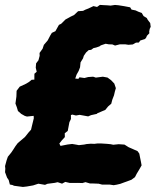

<svg xmlns="http://www.w3.org/2000/svg" viewBox="-49 -726 623 768"><path d="M6.8 17 1.8 14.4 -9.6 12 -14.2 -5.8 -20.8 -15.6 -28.8 -37.2 -27.8 -51.2 -28.8 -61.8 -22.8 -84 -17.6 -99 -3.8 -116 3.8 -127.2 13 -141.6 22 -153.6 50.6 -177.8 66.8 -198 75.2 -207.2 78.8 -222.6 86.2 -253 84.6 -278.4 92.6 -296 95 -306.8V-323.4L95.4 -333.2L89.8 -352.4L91.2 -363.4L93.6 -376.8L88.4 -407.2L88.6 -431L97.8 -439L94 -455.2L95.4 -472.6L104.8 -484.8L109.6 -502.6L109.2 -514.2L121.4 -531.2L126.4 -546.4L141.8 -564.4L152 -584L158.4 -594.6L172.6 -601.2L186.8 -626.6L195.6 -630.8L212.6 -647.8L232.4 -658.8L247.6 -666.2L263.4 -681.2L283.2 -682.6L292.2 -687.2L304.6 -692L324.8 -701.6L339.2 -698.2L350.6 -706.4L363.2 -705.6L382.4 -704.6L393.2 -703.6L411 -706.2L424.6 -705L447.2 -701.4L471.6 -696.8L477.2 -687.6L493.2 -684.4L504.8 -679L518 -674.2L525.2 -661.8L538 -654L542 -646.6L551.8 -633.8L553.8 -618.8L549.8 -610.4L547.8 -599.6L548.4 -593L538.8 -583L535.4 -575L530.6 -569.8L512.2 -564L506.4 -556L494.8 -555.4L482.2 -548.2L464.8 -546.8L451.4 -548.8H430.8L411.2 -543.8L400.8 -548.2L385.8 -548.8L373.6 -551L354.4 -544.6L348.6 -540.4L335.2 -535.8L325 -533.6L315.4 -526.6L305.8 -525.6L295.4 -516.2L286.2 -502.8L283.2 -492.8L273.2 -476.6L271.2 -456.8L265.6 -442.2L257.4 -427.6L252 -412L256.4 -394.6L250 -378L247.6 -365.4L246.6 -335.8L242.2 -313.2L240.6 -304.6L243.4 -288.2L234.6 -268.2L234.8 -250L228.6 -237.2L222 -202.4L210 -193L210.4 -177.6L198.2 -164.4L188.4 -152L193 -142.4L221.4 -148L239.6 -150.2L256.2 -147.4L266.4 -145.4L287.8 -147.8L297.2 -149.8L314.4 -151.2L328 -150.6L341.4 -152.2L357.6 -152L379.6 -150.6L393.4 -149.2L404 -147L425.8 -149.2L449 -147.6L465.4 -137.2L480.2 -130.8L501.2 -121.4L508.2 -111.6L511.4 -95.4L514.6 -79.8L517.4 -64.6L508.4 -48.6L498 -31.4L490.8 -17.4L476.8 -7L456.4 0.6L450 2.8L432 9.4L417.4 12.8L405.6 14.8L390 12.4H359.4L345.6 8.8L319.8 7.8L311.4 8L293 2.6L280.6 6.2L263 5.6L230 5.8L212.2 1.6L199.2 8.6L181.6 2.8L170 5.4L140.8 9.2L131 13.4L104.4 8.8L83.6 15.6L58.4 20L42.6 21.8ZM59 -259.8 50.2 -262.4 36 -270.4 22.8 -282 18.4 -296.8 12.8 -311.8 16.6 -339.8 17.4 -362.8 30 -379.4 55.8 -391.4 67 -398.2 77.8 -407 128.6 -409 141.6 -412 157.6 -408.2 173.6 -411.6 186.6 -409.6 207.8 -412.8 225.8 -416.2 239.6 -413 264.6 -410.6 268.8 -416.8 288.8 -414 303.6 -417.8 323.6 -419.2 334.4 -415.6 362.4 -419.2 381 -415.8 395.2 -405.4 408.2 -391.8 414.4 -373.4 410.6 -360.2 407 -344.8 400.2 -327.2 396 -311 383.4 -300.2 372.4 -286.6 359.4 -281 340.6 -273 338 -270.4 315.2 -265.4 303.6 -260.4 269.8 -266.6 254.8 -264 240.6 -267.6 222.2 -262 194.2 -267.2 182.4 -264 154.6 -265.4 143 -260.6 116 -264 87.2 -262.8Z"/></svg>

Font: Winky Rough
Style: Italic
Weight: 400
Italic angle: -8.97852°
Designer: Simon Atzbach
Foundry: typofactur
Version: Version 1.206